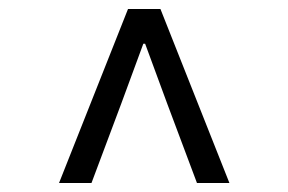

<svg xmlns="http://www.w3.org/2000/svg" viewBox="-20 -690 640 426"><path d="M111 -284 264 -670H336L489 -284H417L351 -460L302 -593H298L249 -460L183 -284Z"/></svg>

Font: TypoPRO Source Code Pro
Style: Regular
Weight: 400
Monospace: yes
Designer: Paul D. Hunt, Teo Tuominen
Foundry: Adobe Systems Incorporated
Version: Version 2.010;PS 1.0;hotconv 1.0.84;makeotf.lib2.5.63406